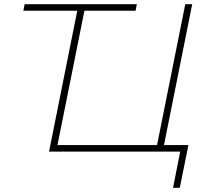

<svg xmlns="http://www.w3.org/2000/svg" viewBox="-20 -720 996 912"><path d="M213 0 347 -669H91L97 -700H630L624 -669H381L253 -31H726L860 -700H893L759 -31H875L834 172H802L836 0H753Z"/></svg>

Font: Montserrat ExtraLight
Style: Italic
Weight: 200
Italic angle: -11.3°
Designer: Julieta Ulanovsky
Foundry: Julieta Ulanovsky
Version: Version 9.000; ttfautohint (v1.8.4.7-5d5b)